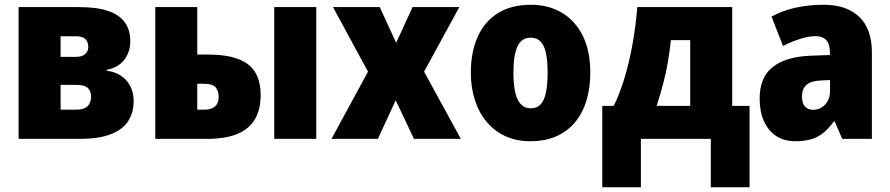

<svg xmlns="http://www.w3.org/2000/svg" viewBox="-20 -583 3737 806"><path d="M526.9 -410.2Q526.9 -364.7 501.5 -331.8Q476.1 -298.8 427.7 -290V-286.1Q480.5 -279.3 510.7 -245.1Q541 -210.9 541 -158.2Q541 -111.3 518.8 -75.7Q496.6 -40 446.3 -20Q396 0 311.5 0H58.1V-553.2H312.5Q385.7 -553.2 433.1 -537.4Q480.5 -521.5 503.7 -489.5Q526.9 -457.5 526.9 -410.2ZM362.3 -176.8Q362.3 -200.7 348.6 -213.6Q335 -226.6 301.8 -226.6H234.4V-122.6H300.8Q332.5 -122.6 347.4 -137Q362.3 -151.4 362.3 -176.8ZM350.6 -384.8Q350.6 -407.7 338.1 -419.2Q325.7 -430.7 301.3 -430.7H234.4V-344.2H297.9Q324.2 -344.2 337.4 -355.7Q350.6 -367.2 350.6 -384.8Z M631.8 0V-553.2H808.1V-354H850.1Q930.7 -354 980 -335.2Q1029.3 -316.4 1051.8 -278.8Q1074.2 -241.2 1074.2 -183.6Q1074.2 -124.5 1050.8 -83.5Q1027.3 -42.5 977.3 -21.2Q927.2 0 847.7 0ZM808.1 -122.6H837.9Q867.7 -122.6 882.8 -136.2Q897.9 -149.9 897.9 -174.8Q897.9 -202.1 884.8 -216.8Q871.6 -231.4 835.9 -231.4H808.1ZM1131.3 0V-553.2H1307.6V0Z M1524.9 -282.2 1377.9 -553.2H1574.2L1643.1 -403.3L1711.9 -553.2H1908.2L1760.3 -282.2L1914.6 0H1717.8L1641.1 -162.1L1566.4 0H1371.6Z M2458 -277.8Q2458 -216.8 2442.9 -164.3Q2427.7 -111.8 2396.5 -72.8Q2365.2 -33.7 2317.9 -12Q2270.5 9.8 2206.5 9.8Q2147 9.8 2100.8 -11.7Q2054.7 -33.2 2022.5 -72Q1990.2 -110.8 1973.4 -163.3Q1956.5 -215.8 1956.5 -277.8Q1956.5 -363.8 1984.9 -427.7Q2013.2 -491.7 2069.3 -527.3Q2125.5 -563 2209 -563Q2282.2 -563 2338.4 -529.8Q2394.5 -496.6 2426.3 -433.1Q2458 -369.6 2458 -277.8ZM2135.3 -276.9Q2135.3 -228.5 2142.8 -195.6Q2150.4 -162.6 2166.3 -145.5Q2182.1 -128.4 2208 -128.4Q2234.4 -128.4 2249.8 -145.3Q2265.1 -162.1 2272 -195.6Q2278.8 -229 2278.8 -277.8Q2278.8 -327.1 2272 -359.6Q2265.1 -392.1 2249.5 -408.4Q2233.9 -424.8 2207.5 -424.8Q2169.4 -424.8 2152.3 -388.2Q2135.3 -351.6 2135.3 -276.9Z M3053.7 -553.2V-138.7H3126.5V203.1H2963.9V0H2670.4V203.1H2508.3V-138.7H2556.6Q2581.5 -189.5 2601.6 -255.6Q2621.6 -321.8 2635.3 -397.7Q2648.9 -473.6 2655.3 -553.2ZM2877.4 -414.6H2796.4Q2791 -365.7 2783.7 -322.8Q2776.4 -279.8 2764.9 -235.6Q2753.4 -191.4 2736.8 -138.7H2877.4Z M3439.5 -563Q3533.2 -563 3586.7 -512.5Q3640.1 -461.9 3640.1 -362.8V0H3515.6L3483.9 -73.2H3480.5Q3460 -44.9 3437.7 -26.4Q3415.5 -7.8 3387 1Q3358.4 9.8 3318.4 9.8Q3270.5 9.8 3237.1 -12.9Q3203.6 -35.6 3186.3 -75.9Q3168.9 -116.2 3168.9 -168.9Q3168.9 -257.8 3223.4 -301.3Q3277.8 -344.7 3381.8 -349.1L3463.9 -352.1V-363.3Q3463.9 -398.4 3448.2 -414.8Q3432.6 -431.2 3403.8 -431.2Q3375.5 -431.2 3340.8 -420.4Q3306.2 -409.7 3267.1 -390.1L3218.8 -513.2Q3262.7 -537.6 3317.9 -550.3Q3373 -563 3439.5 -563ZM3464.4 -247.1 3427.2 -245.1Q3384.8 -243.7 3365.7 -226.8Q3346.7 -210 3346.7 -178.2Q3346.7 -149.9 3359.1 -136Q3371.6 -122.1 3394 -122.1Q3423.3 -122.1 3443.8 -144Q3464.4 -166 3464.4 -201.2Z"/></svg>

Font: Open Sans SemiCondensed ExtraBold
Style: Regular
Weight: 800
Width: 4
Designer: Monotype Design Team
Foundry: Monotype Imaging Inc.
Version: Version 3.000